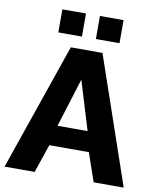

<svg xmlns="http://www.w3.org/2000/svg" viewBox="-97 -982 864 1057"><g transform="rotate(10 335.0 -454.0)"><path d="M165 -779H297V-908H165ZM375 -779H507V-908H375ZM247 -710 2 0H170L224 -159H445L500 0H668L424 -710ZM418 -272H250L335 -545Z"/></g></svg>

Font: FIGSv2-sans-serif ExtraBold
Style: Regular
Weight: 800
Designer: Matt McInerney, Pablo Impallari, Rodrigo Fuenzalida,Mirko Velimirovic
Foundry: Matt McInerney, Pablo Impallari, Rodrigo Fuenzalida
Version: Version 4.021;hotconv 1.0.109;makeotfexe 2.5.65596